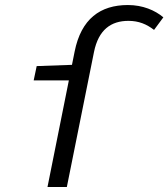

<svg xmlns="http://www.w3.org/2000/svg" viewBox="-20 -744 670 764"><path d="M169 0H246L354 -537C372 -626 422 -661 491 -661C532 -661 563 -648 593 -625L630 -675C597 -703 548 -724 489 -724C379 -724 303 -669 277 -539L169 0ZM114 -424H295L308 -486H267L126 -481L114 -424Z"/></svg>

Font: Source Code Variable
Style: Italic
Weight: 400
Italic angle: -11°
Monospace: yes
Designer: Paul D. Hunt, Teo Tuominen
Foundry: Adobe Systems Incorporated
Version: Version 1.005;PS 1.0;hotconv 16.6.54;makeotf.lib2.5.65590